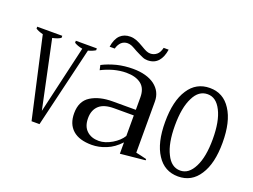

<svg xmlns="http://www.w3.org/2000/svg" viewBox="-106 -919 1528 1159"><g transform="rotate(20 658.5 -339.0)"><path d="M55 -517C55 -517 171 0 171 0C171 0 222 0 222 0C222 0 345 -517 345 -517C364 -522 380 -529 391 -536C391 -536 391 -548 391 -548C391 -548 256 -548 256 -548C256 -548 256 -535 256 -535C269 -527 286 -520 309 -516C309 -516 208 -80 208 -80C208 -80 116 -515 116 -515C140 -520 158 -527 169 -535C169 -535 169 -548 169 -548C169 -548 8 -548 8 -548C8 -548 8 -536 8 -536C18 -529 34 -522 55 -517Z M493 -660C476 -643 465 -618 460 -584C460 -584 493 -584 493 -584C497 -601 505 -615 516 -626C527 -636 541 -641 556 -641C565 -641 574 -639 584 -635C594 -630 606 -624 621 -615C642 -604 658 -597 669 -592C680 -587 691 -585 702 -585C731 -585 753 -594 770 -613C786 -631 796 -656 801 -689C801 -689 769 -689 769 -689C764 -668 756 -653 745 -644C733 -634 719 -629 704 -629C695 -629 686 -631 677 -635C668 -639 657 -645 644 -653C627 -663 612 -671 599 -676C586 -681 572 -684 558 -684C531 -684 510 -676 493 -660ZM438 -27C466 -2 507 10 560 10C590 10 621 4 652 -9C683 -21 712 -42 739 -71C739 -71 739 2 739 2C739 2 899 -14 899 -14C899 -14 899 -22 899 -22C876 -28 853 -33 830 -38C830 -38 830 -366 830 -366C830 -409 813 -443 779 -469C745 -494 698 -507 639 -507C604 -507 569 -503 536 -495C502 -486 472 -475 445 -461C445 -461 452 -430 452 -430C475 -442 501 -452 529 -460C556 -467 583 -471 609 -471C650 -471 682 -462 705 -444C728 -426 739 -398 739 -360C739 -360 739 -280 739 -280C739 -280 591 -280 591 -280C534 -280 488 -269 451 -246C414 -223 396 -185 396 -134C396 -87 410 -52 438 -27ZM676 -53C647 -36 619 -27 592 -27C560 -27 534 -36 515 -54C495 -72 485 -99 485 -135C485 -170 496 -197 517 -216C538 -235 570 -244 613 -244C613 -244 739 -244 739 -244C739 -244 739 -112 739 -112C725 -89 704 -70 676 -53Z M979 -64C1011 -14 1057 11 1115 11C1173 11 1218 -14 1250 -64C1283 -114 1299 -183 1299 -272C1299 -362 1283 -432 1250 -482C1218 -532 1173 -557 1115 -557C1057 -557 1011 -532 979 -482C946 -432 930 -362 930 -272C930 -183 946 -114 979 -64ZM1203 -93C1181 -49 1152 -27 1115 -27C1077 -27 1047 -49 1026 -93C1004 -136 993 -196 993 -272C993 -349 1004 -409 1026 -452C1047 -496 1077 -517 1115 -517C1152 -517 1181 -496 1203 -452C1225 -409 1236 -349 1236 -272C1236 -196 1225 -136 1203 -93Z"/></g></svg>

Font: BUSH 25 TRIRONG 0515 A
Style: Regular
Weight: 400
Designer: Katatrad Team
Foundry: CadsonDemak